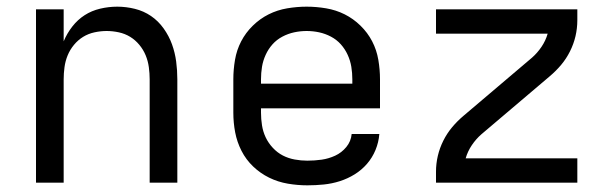

<svg xmlns="http://www.w3.org/2000/svg" viewBox="-20 -548 1840 576"><path d="M88 0V-520H171V-424Q181 -448 197 -468.5Q213 -489 234 -502.5Q255 -516 280.5 -522Q306 -528 332 -528Q358 -528 384.5 -521.5Q411 -515 433 -500Q455 -485 471 -462.5Q487 -440 496 -415Q505 -390 508.5 -363.5Q512 -337 512 -310V0H429V-310Q429 -328 426.5 -346.5Q424 -365 417 -382Q410 -399 398 -413.5Q386 -428 370.5 -437.5Q355 -447 336.5 -451Q318 -455 300 -455Q282 -455 263.5 -451Q245 -447 229.5 -437.5Q214 -428 202 -413.5Q190 -399 183 -382Q176 -365 173.5 -346.5Q171 -328 171 -310V0Z M902 8Q873 8 843.5 3Q814 -2 787.5 -15Q761 -28 739.5 -48.5Q718 -69 704.5 -95.5Q691 -122 685.5 -151Q680 -180 680 -210V-310Q680 -339 685 -368.5Q690 -398 703.5 -424Q717 -450 738.5 -471Q760 -492 786 -505Q812 -518 841.5 -523Q871 -528 900 -528Q929 -528 958.5 -523Q988 -518 1014 -505Q1040 -492 1061.5 -471Q1083 -450 1096.5 -424Q1110 -398 1115 -368.5Q1120 -339 1120 -310V-223H763V-210Q763 -191 766 -172Q769 -153 777 -136Q785 -119 798.5 -104.5Q812 -90 828.5 -81.5Q845 -73 864 -69.5Q883 -66 902 -66Q924 -66 945 -69Q966 -72 985.5 -81Q1005 -90 1019 -107Q1033 -124 1035 -146H1118Q1116 -121 1106.5 -98Q1097 -75 1081 -56.5Q1065 -38 1044 -25Q1023 -12 999.5 -4.5Q976 3 951.5 5.5Q927 8 902 8ZM763 -297H1037V-310Q1037 -329 1034 -347.5Q1031 -366 1023 -383.5Q1015 -401 1002.5 -415Q990 -429 973 -438Q956 -447 937.5 -451Q919 -455 900 -455Q881 -455 862.5 -451Q844 -447 827 -438Q810 -429 797.5 -415Q785 -401 777 -383.5Q769 -366 766 -347.5Q763 -329 763 -310Z M1288 0V-33Q1288 -57 1293.5 -80.5Q1299 -104 1310 -126Q1321 -148 1336.5 -166.5Q1352 -185 1371 -201L1576 -375Q1592 -389 1604.5 -407.5Q1617 -426 1623 -447H1288V-520H1712V-488Q1712 -463 1706.5 -439.5Q1701 -416 1690 -394Q1679 -372 1663.5 -353.5Q1648 -335 1629 -319L1424 -145Q1408 -131 1395.5 -112.5Q1383 -94 1377 -73H1712V0Z"/></svg>

Font: Bmono
Style: Regular
Weight: 400
Monospace: yes
Designer: Belleve Invis
Foundry: Belleve Invis
Version: Version 11.2.2; ttfautohint (v1.8.2)